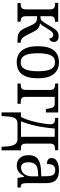

<svg xmlns="http://www.w3.org/2000/svg" viewBox="846 -1432 796 2529"><g transform="rotate(90 1244.5 -168.0)"><path d="M20 -42H33Q69 -42 86.5 -56.5Q104 -71 104 -115V-427Q104 -467 86 -481Q68 -495 33 -495H18V-536H268V-495H264Q230 -495 212 -482Q194 -469 194 -432V-302Q219 -302 232.5 -307Q246 -312 257 -324Q268 -335 299 -387Q304 -397 323 -428Q349 -472 364.5 -493.5Q380 -515 402.5 -528.5Q425 -542 458 -542Q494 -542 513.5 -525Q533 -508 533 -479Q533 -454 520.5 -438Q508 -422 489 -418Q485 -442 473 -456.5Q461 -471 441 -471Q419 -471 401.5 -454Q384 -437 360 -398Q333 -352 318.5 -330.5Q304 -309 287 -297Q327 -293 352 -273.5Q377 -254 398 -212L445 -118Q466 -76 488.5 -59Q511 -42 539 -42H543V0H511Q464 0 436 -8.5Q408 -17 389 -37.5Q370 -58 351 -98L308 -192Q289 -233 266.5 -246Q244 -259 194 -259V-112Q194 -70 211 -56Q228 -42 262 -42H266V0H20Z M589 -269Q589 -546 802 -546Q902 -546 957 -476Q1012 -406 1012 -269Q1012 10 799 10Q699 10 644 -60.5Q589 -131 589 -269ZM919 -269Q919 -384 891.5 -439Q864 -494 800 -494Q736 -494 709 -439Q682 -384 682 -269Q682 -154 709.5 -98Q737 -42 801 -42Q864 -42 891.5 -98Q919 -154 919 -269Z M1081 -42H1093Q1129 -42 1147 -55Q1165 -68 1165 -109V-426Q1165 -467 1146.5 -481Q1128 -495 1093 -495H1081V-536H1462V-374H1416L1411 -408Q1404 -455 1391 -472.5Q1378 -490 1347 -490H1256V-109Q1256 -68 1274 -55Q1292 -42 1327 -42H1348V0H1081Z M1461 -46H1521Q1554 -106 1583 -219Q1597 -277 1607 -337Q1617 -397 1617 -434Q1617 -470 1597.5 -482.5Q1578 -495 1544 -495H1533V-536H1960V-495H1946Q1909 -495 1890.5 -481.5Q1872 -468 1872 -427V-113Q1872 -78 1884 -62.5Q1896 -47 1921 -45H1961V210H1914L1909 137Q1904 64 1881 33Q1858 2 1818 0H1609Q1561 0 1540 30Q1519 60 1514 136L1509 210H1461ZM1782 -46V-490H1673Q1664 -365 1639.5 -250.5Q1615 -136 1578 -46Z M2024 -150Q2024 -229 2074 -267.5Q2124 -306 2228 -310L2302 -313V-373Q2302 -436 2286 -466.5Q2270 -497 2221 -497Q2174 -497 2157.5 -469.5Q2141 -442 2141 -388Q2062 -388 2062 -450Q2062 -497 2107 -521.5Q2152 -546 2226 -546Q2312 -546 2352.5 -506Q2393 -466 2393 -373V-114Q2393 -73 2405 -57.5Q2417 -42 2448 -42H2451V0H2324L2310 -87H2303Q2279 -51 2262.5 -32.5Q2246 -14 2221.5 -2Q2197 10 2162 10Q2100 10 2062 -30.5Q2024 -71 2024 -150ZM2303 -191V-273L2248 -270Q2177 -266 2147.5 -236Q2118 -206 2118 -145Q2118 -47 2188 -47Q2240 -47 2271.5 -87Q2303 -127 2303 -191Z"/></g></svg>

Font: Noto Serif Narrow
Style: Regular
Weight: 400
Width: 4
Designer: Monotype Design Team
Foundry: Monotype Imaging Inc.
Version: Version 1.001